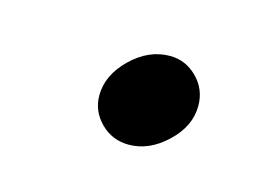

<svg xmlns="http://www.w3.org/2000/svg" viewBox="-34 -441 279 201"><g transform="rotate(15 105.5 -340.5)"><path d="M71 -332Q71 -354 90 -372.5Q109 -391 132 -391Q149 -391 161.5 -378.5Q174 -366 174 -348Q174 -326 155 -308Q136 -290 114 -290Q96 -290 83.5 -302.5Q71 -315 71 -332Z"/></g></svg>

Font: Kodchasan ExtraLight
Style: Italic
Weight: 275
Italic angle: -10°
Version: Version 1.000; ttfautohint (v1.6)